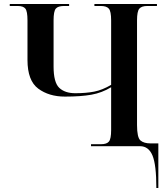

<svg xmlns="http://www.w3.org/2000/svg" viewBox="-20 -734 845 964"><path d="M765 210H775V-14H736Q702 -14 685 -29Q668 -44 668 -106V-632Q668 -677 679.5 -690.5Q691 -704 720 -704H768V-714H454V-704H486Q515 -704 526.5 -690.5Q538 -677 538 -632V-308Q494 -282 453 -274Q412 -266 358 -266Q306 -266 277.5 -293Q249 -320 249 -400V-632Q249 -677 260 -690.5Q271 -704 302 -704H327V-714H29V-704H69Q97 -704 107.5 -690.5Q118 -677 118 -632V-433Q118 -329 172 -289Q226 -249 306 -249Q386 -249 439 -258.5Q492 -268 538 -296V-81Q538 -37 527 -23.5Q516 -10 488 -10H437V0H683Q726 0 745.5 46.5Q765 93 765 210Z"/></svg>

Font: Noto Serif Display Semi
Style: Regular
Weight: 600
Designer: Monotype Design Team
Foundry: Monotype Imaging Inc.
Version: Version 1.900